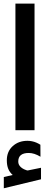

<svg xmlns="http://www.w3.org/2000/svg" viewBox="-20 -718 274 1058"><path d="M203 145.6Q168.8 124.9 138.5 124.9Q80.6 124.9 80.6 171.8Q80.6 179.8 83.1 186.4Q85.6 192.9 90.7 198.7Q95.7 204.5 103.8 209.8Q111.8 215.1 123.4 219.1Q125.4 219.6 126.7 220.2Q128 220.7 129.5 220.9Q131 221.2 132.5 221.2Q133.5 221.2 134 221.2Q134.5 221.2 136 220.7Q149.1 218.1 173.3 213.1Q197.5 208.1 206 206.5V270L1 319.4V257.4Q25.7 251.9 49.9 246.3Q32.7 230.7 25.2 211.6Q17.6 192.4 17.6 165.2Q17.6 116.9 49.9 87.4Q82.1 57.9 131.5 57.9Q144.1 57.9 156.4 60.5Q168.8 63 180.1 67.8Q191.4 72.5 202.5 79.6ZM75.1 -698.2H160.2H170.3V-688.2V-10.6V-0.5H160.2H75.1H65V-10.6V-688.2V-698.2Z"/></svg>

Font: Vazir FD Medium
Style: Regular
Weight: 500
Foundry: DejaVu fonts team - Redesigned by Saber Rastikerdar
Version: Version 21.10;October 20, 2019;FontCreator 12.0.0.2547 64-bi